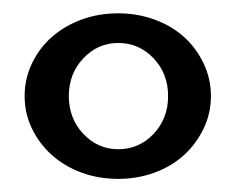

<svg xmlns="http://www.w3.org/2000/svg" viewBox="-20 -683 365 294"><path d="M17.7 -535.9Q17.7 -562.1 28.8 -585.6Q39.9 -609.1 59.3 -626.3Q78.8 -643.4 104.8 -653Q130.8 -662.6 161.1 -662.6Q190.4 -662.6 216.7 -653Q242.9 -643.4 261.9 -626.3Q280.8 -609.1 291.9 -585.6Q303 -562.1 303 -535.9Q303 -509.6 291.9 -486.4Q280.8 -463.1 261.9 -445.7Q242.9 -428.3 216.7 -418.7Q190.4 -409.1 161.1 -409.1Q130.8 -409.1 104.8 -418.7Q78.8 -428.3 59.3 -445.7Q39.9 -463.1 28.8 -486.4Q17.7 -509.6 17.7 -535.9ZM85.4 -535.9Q85.4 -501.5 107.6 -478Q129.8 -454.5 161.1 -454.5Q192.9 -454.5 215.2 -478Q237.4 -501.5 237.4 -535.9Q237.4 -570.2 215.2 -593.7Q192.9 -617.2 161.1 -617.2Q129.8 -617.2 107.6 -593.7Q85.4 -570.2 85.4 -535.9Z"/></svg>

Font: Myanmar KatKuu
Style: Regular
Weight: 400
Designer: Khon Soe Zaw Thu
Foundry: MPUA
Version: Version 1.00 September 13, 2016, initial release